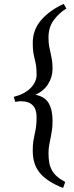

<svg xmlns="http://www.w3.org/2000/svg" viewBox="-20 -801 376 976"><path d="M317.4 -757.8Q279.3 -734.4 252.9 -698.2Q226.6 -662.1 226.6 -611.3Q226.6 -583 230 -564.9Q233.4 -546.9 237.3 -530.8Q241.2 -514.6 244.1 -496.6Q247.1 -478.5 247.1 -451.2Q247.1 -409.2 224.1 -373Q201.2 -336.9 159.2 -319.3Q208 -310.5 227.5 -276.4Q247.1 -242.2 247.1 -188.5Q247.1 -159.2 244.1 -138.7Q241.2 -118.2 237.3 -100.1Q233.4 -82 230 -63.5Q226.6 -44.9 226.6 -21.5Q226.6 5.9 230.5 26.4Q234.4 46.9 243.7 64Q252.9 81.1 269.5 95.7Q286.1 110.4 311.5 124L300.8 154.3Q259.8 138.7 230.5 119.6Q201.2 100.6 182.6 78.1Q164.1 55.7 155.3 27.8Q146.5 0 146.5 -35.2Q146.5 -64.5 149.4 -83Q152.3 -101.6 156.2 -118.7Q160.2 -135.7 163.1 -155.8Q166 -175.8 166 -206.1Q166 -246.1 146 -266.1Q126 -286.1 89.8 -286.1Q83 -286.1 80.1 -286.1Q77.1 -286.1 74.7 -285.6Q72.3 -285.2 68.8 -284.7Q65.4 -284.2 57.6 -283.2L49.8 -308.6Q106.4 -323.2 136.2 -354Q166 -384.8 166 -420.9Q166 -451.2 163.1 -468.8Q160.2 -486.3 156.2 -501.5Q152.3 -516.6 149.4 -534.7Q146.5 -552.7 146.5 -583Q146.5 -649.4 189 -698.7Q231.4 -748 303.7 -781.2L317.4 -757.8Z"/></svg>

Font: Podda
Style: Regular
Weight: 400
Designer: Md. Tanbin Islam Siyam
Foundry: Tanbin Islam Siyam
Version: Version 0.258